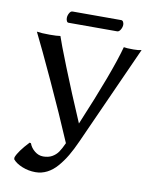

<svg xmlns="http://www.w3.org/2000/svg" viewBox="-89 -851 759 948"><g transform="rotate(10 290.0 -377.5)"><path d="M101.1 -109.9 107.9 -107.9Q115.7 -85.9 135.3 -70.1Q154.8 -54.2 178.2 -54.2Q204.1 -54.2 222.7 -64.7Q241.2 -75.2 252.9 -92Q264.6 -108.9 277.8 -138.2Q219.7 -274.9 148.9 -428.2Q78.1 -581.5 41 -655.8Q64 -651.9 106 -651.9Q142.1 -651.9 159.2 -654.8Q168.5 -625 214.6 -508.8Q260.7 -392.6 324.2 -245.1Q443.4 -528.8 477.1 -654.8Q489.3 -651.9 525.9 -651.9Q549.8 -651.9 565.9 -655.8L341.8 -158.2Q322.8 -115.7 304.2 -84.2Q285.6 -52.7 262.5 -25.9Q239.3 1 211.9 14.9Q184.6 28.8 153.8 28.8Q119.1 28.8 87.2 15.9Q55.2 2.9 40 -16.1V-25.9Q52.2 -58.1 101.1 -109.9ZM431.2 -726.1H187Q181.2 -726.1 178 -732.9Q174.8 -739.7 174.8 -748Q174.8 -760.3 181.4 -772.2Q188 -784.2 196.8 -784.2H440.9Q447.8 -784.2 451.4 -777.6Q455.1 -771 455.1 -763.2Q455.1 -751 447.8 -738.5Q440.4 -726.1 431.2 -726.1Z"/></g></svg>

Font: Linear Smooth Low Contrast
Style: Regular
Weight: 500
Designer: Philipp H. Poll, Flanker
Foundry: Philipp H. Poll, reworked by Flanker
Version: Version 1.010 | FøM Fix